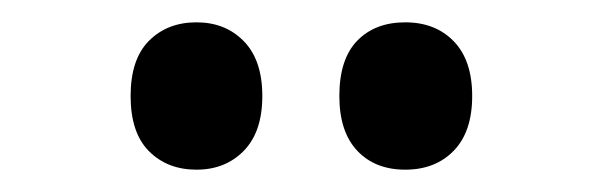

<svg xmlns="http://www.w3.org/2000/svg" viewBox="-20 -771 540 172"><path d="M343 -619Q316 -619 300 -636Q284 -653 284 -685Q284 -718 300 -734.5Q316 -751 343 -751Q370 -751 386.5 -734Q403 -717 403 -685Q403 -653 386.5 -636Q370 -619 343 -619ZM156 -619Q130 -619 113.5 -635.5Q97 -652 97 -685Q97 -718 113.5 -734.5Q130 -751 156 -751Q182 -751 198.5 -734Q215 -717 215 -685Q215 -653 198.5 -636Q182 -619 156 -619Z"/></svg>

Font: Noto Sans Mono ExtraCondensed
Style: Bold
Weight: 700
Width: 2
Designer: Monotype Design Team
Foundry: Monotype Imaging Inc.
Version: Version 2.014